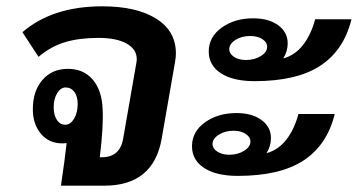

<svg xmlns="http://www.w3.org/2000/svg" viewBox="-20 -588 1133 608"><path d="M537 -419Q537 -405 534 -390L492 -149Q466 0 310 0H173Q186 -88 191 -135Q186 -134 177 -134Q135 -134 109.5 -164.5Q84 -195 84 -242Q84 -300 114.5 -335Q145 -370 195 -370Q245 -370 274 -335.5Q303 -301 305 -242Q308 -188 296 -90H302Q360 -90 370 -149L412 -390Q413 -394 413 -401Q413 -432 381 -450Q349 -468 292 -468Q231 -468 186 -454.5Q141 -441 102 -408L51 -486Q146 -568 304 -568Q412 -568 474.5 -529Q537 -490 537 -419ZM187 -193Q203 -193 214.5 -212Q226 -231 226 -259Q226 -283 215.5 -297Q205 -311 188 -311Q172 -311 161 -293Q150 -275 150 -248Q150 -224 160 -208.5Q170 -193 187 -193Z M641 -425Q641 -471 682 -500.5Q723 -530 782 -530Q831 -530 861 -508Q891 -486 891 -451Q891 -425 877 -403Q914 -413 939.5 -445.5Q965 -478 978 -527H1093Q1069 -429 994.5 -380Q920 -331 786 -331Q718 -331 679.5 -356Q641 -381 641 -425ZM706 -432Q706 -418 721 -408Q736 -398 759 -398Q786 -398 806 -410.5Q826 -423 826 -440Q826 -454 811 -464Q796 -474 772 -474Q745 -474 725.5 -461.5Q706 -449 706 -432ZM925 -227H1040Q1016 -129 941.5 -80Q867 -31 733 -31Q665 -31 626.5 -56Q588 -81 588 -125Q588 -171 629 -200.5Q670 -230 729 -230Q778 -230 808 -208Q838 -186 838 -151Q838 -125 824 -103Q861 -113 886.5 -145.5Q912 -178 925 -227ZM773 -140Q773 -154 758 -164Q743 -174 719 -174Q693 -174 673 -161.5Q653 -149 653 -132Q653 -118 668 -108Q683 -98 706 -98Q733 -98 753 -110.5Q773 -123 773 -140Z"/></svg>

Font: KoHo
Style: Bold Italic
Weight: 700
Italic angle: -10°
Version: Version 1.000; ttfautohint (v1.6)